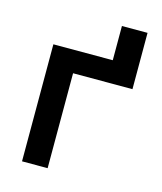

<svg xmlns="http://www.w3.org/2000/svg" viewBox="-105 -763 709 840"><g transform="rotate(15 250.0 -342.5)"><path d="M74 0H190V-430H459V-685H343V-530H74Z"/></g></svg>

Font: Iosevka SS09
Style: Bold
Weight: 700
Monospace: yes
Designer: Belleve Invis
Foundry: Belleve Invis
Version: Version 5.2.1; ttfautohint (v1.8.3)